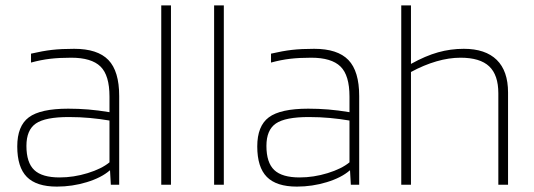

<svg xmlns="http://www.w3.org/2000/svg" viewBox="-20 -685 1980 712"><path d="M191 7Q115 7 79.5 -29Q44 -65 44 -142Q44 -218 87 -250Q130 -282 233 -282Q271 -282 307.5 -279Q344 -276 386 -269V-327Q386 -406 352.5 -438.5Q319 -471 244 -471Q200 -471 166 -467Q132 -463 95 -453V-486Q138 -496 172.5 -500Q207 -504 255 -504Q342 -504 382 -462.5Q422 -421 422 -329V0H391L388 -53H387Q356 -26 302 -9.5Q248 7 191 7ZM235 -251Q148 -251 113 -227Q78 -203 78 -144Q78 -82 107 -54.5Q136 -27 201 -27Q253 -27 305 -43Q357 -59 386 -83V-238Q351 -244 313.5 -247.5Q276 -251 235 -251Z M614 -665V0H578V-665Z M810 -665V0H774V-665Z M1081 7Q1005 7 969.5 -29Q934 -65 934 -142Q934 -218 977 -250Q1020 -282 1123 -282Q1161 -282 1197.5 -279Q1234 -276 1276 -269V-327Q1276 -406 1242.5 -438.5Q1209 -471 1134 -471Q1090 -471 1056 -467Q1022 -463 985 -453V-486Q1028 -496 1062.5 -500Q1097 -504 1145 -504Q1232 -504 1272 -462.5Q1312 -421 1312 -329V0H1281L1278 -53H1277Q1246 -26 1192 -9.5Q1138 7 1081 7ZM1125 -251Q1038 -251 1003 -227Q968 -203 968 -144Q968 -82 997 -54.5Q1026 -27 1091 -27Q1143 -27 1195 -43Q1247 -59 1276 -83V-238Q1241 -244 1203.5 -247.5Q1166 -251 1125 -251Z M1504 0H1468V-665H1504V-448Q1558 -478 1604.5 -491Q1651 -504 1700 -504Q1780 -504 1822 -463Q1864 -422 1864 -342V0H1828V-339Q1828 -407 1794 -439Q1760 -471 1688 -471Q1645 -471 1598.5 -457.5Q1552 -444 1504 -418Z"/></svg>

Font: Blinker ExtraLight
Style: Regular
Weight: 200
Designer: Juergen Huber
Foundry: supertype
Version: Version 1.017;hotconv 1.0.117;makeotfexe 2.5.65602